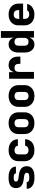

<svg xmlns="http://www.w3.org/2000/svg" viewBox="1710 -2480 780 4240"><g transform="rotate(-90 2100.0 -360.0)"><path d="M277 10Q209 10 158 -11.5Q107 -33 78.5 -71Q50 -109 50 -160H200Q200 -104 277 -104H321Q405 -104 405 -158Q405 -207 327 -218L248 -228Q66 -251 66 -398Q66 -478 121 -519Q176 -560 282 -560H320Q421 -560 481 -516Q541 -472 541 -398H391Q391 -446 320 -446H282Q211 -446 211 -398Q211 -353 276 -344L357 -333Q550 -309 550 -160Q550 -79 492 -34.5Q434 10 321 10Z M903 10Q830 10 775 -17.5Q720 -45 690 -94.5Q660 -144 660 -210V-340Q660 -407 690 -456Q720 -505 775 -532.5Q830 -560 903 -560Q1012 -560 1077 -505Q1142 -450 1146 -355H1000Q997 -390 970.5 -410Q944 -430 903 -430Q858 -430 834 -407Q810 -384 810 -340V-210Q810 -167 834 -143.5Q858 -120 903 -120Q944 -120 970.5 -139.5Q997 -159 1000 -195H1146Q1142 -100 1077 -45Q1012 10 903 10Z M1500 10Q1427 10 1373 -17.5Q1319 -45 1289.5 -94.5Q1260 -144 1260 -210V-340Q1260 -406 1289.5 -455.5Q1319 -505 1373 -532.5Q1427 -560 1500 -560Q1574 -560 1627.5 -532.5Q1681 -505 1710.5 -455.5Q1740 -406 1740 -340V-210Q1740 -144 1710.5 -94.5Q1681 -45 1627.5 -17.5Q1574 10 1500 10ZM1500 -120Q1544 -120 1567 -143.5Q1590 -167 1590 -210V-340Q1590 -384 1567 -407Q1544 -430 1500 -430Q1457 -430 1433.5 -407Q1410 -384 1410 -340V-210Q1410 -167 1433.5 -143.5Q1457 -120 1500 -120Z M2100 10Q2027 10 1973 -17.5Q1919 -45 1889.5 -94.5Q1860 -144 1860 -210V-340Q1860 -406 1889.5 -455.5Q1919 -505 1973 -532.5Q2027 -560 2100 -560Q2174 -560 2227.5 -532.5Q2281 -505 2310.5 -455.5Q2340 -406 2340 -340V-210Q2340 -144 2310.5 -94.5Q2281 -45 2227.5 -17.5Q2174 10 2100 10ZM2100 -120Q2144 -120 2167 -143.5Q2190 -167 2190 -210V-340Q2190 -384 2167 -407Q2144 -430 2100 -430Q2057 -430 2033.5 -407Q2010 -384 2010 -340V-210Q2010 -167 2033.5 -143.5Q2057 -120 2100 -120Z M2482 0V-550H2627V-445H2630Q2641 -499 2681.5 -529.5Q2722 -560 2784 -560Q2868 -560 2919 -503.5Q2970 -447 2970 -350V-300H2810V-340Q2810 -383 2787.5 -406.5Q2765 -430 2722 -430Q2632 -430 2632 -328V0Z M3238 10Q3159 10 3109.5 -48.5Q3060 -107 3060 -205V-345Q3060 -443 3109.5 -501.5Q3159 -560 3238 -560Q3292 -560 3330 -532.5Q3368 -505 3386 -455H3389L3384 -580V-730H3534V0H3389V-95H3386Q3368 -45 3330 -17.5Q3292 10 3238 10ZM3296 -120Q3339 -120 3361.5 -144.5Q3384 -169 3384 -215V-335Q3384 -381 3361.5 -405.5Q3339 -430 3296 -430Q3255 -430 3232.5 -407Q3210 -384 3210 -340V-210Q3210 -167 3232.5 -143.5Q3255 -120 3296 -120Z M3901 10Q3828 10 3773.5 -17.5Q3719 -45 3689.5 -94.5Q3660 -144 3660 -210V-340Q3660 -406 3689.5 -455.5Q3719 -505 3773.5 -532.5Q3828 -560 3901 -560Q3974 -560 4027.5 -532.5Q4081 -505 4110.5 -455.5Q4140 -406 4140 -340V-240H3803V-210Q3803 -105 3903 -105Q3974 -105 3988 -150H4135Q4117 -78 4053.5 -34Q3990 10 3901 10ZM3803 -340V-325L3997 -327V-342Q3997 -447 3901 -447Q3852 -447 3827.5 -419Q3803 -391 3803 -340Z"/></g></svg>

Font: NKDuy Mono ExtraBold
Style: Regular
Weight: 800
Monospace: yes
Designer: NKDuy
Foundry: NKDuy
Version: Version 2.251; ttfautohint (v1.8.4.7-5d5b)